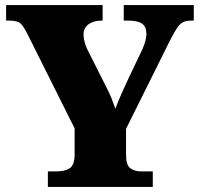

<svg xmlns="http://www.w3.org/2000/svg" viewBox="-20 -734 783 754"><path d="M168 0V-61H203Q235 -61 254 -73.5Q273 -86 273 -128V-230L88 -600Q73 -630 61 -641.5Q49 -653 17 -653H4V-714H383V-653H379Q347 -653 327.5 -638.5Q308 -624 308 -598Q308 -587 311.5 -572Q315 -557 322 -542L396 -395Q410 -368 417.5 -349Q425 -330 433 -307Q443 -334 456.5 -364.5Q470 -395 485 -427L539 -540Q550 -566 552.5 -580.5Q555 -595 555 -600Q555 -629 538 -641Q521 -653 485 -653H466V-714H741V-653H729Q710 -653 698 -646.5Q686 -640 675 -623.5Q664 -607 648 -576L475 -228V-126Q475 -85 492 -73Q509 -61 532 -61H580V0Z"/></svg>

Font: Noto Serif Telugu Black
Style: Regular
Weight: 900
Designer: Jelle Bosma - Monotype Design Team
Foundry: Monotype Imaging Inc.
Version: Version 2.005; ttfautohint (v1.8.4.7-5d5b)